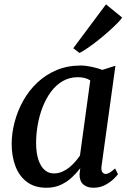

<svg xmlns="http://www.w3.org/2000/svg" viewBox="-20 -874 612 904"><path d="M458.5 -95Q455 -72 461.8 -63.5Q468.5 -55 477.5 -55Q486 -55 496.5 -61.2Q507 -67.5 522 -81L535.5 -54Q531 -47 515.2 -31.5Q499.5 -16 475 -3Q450.5 10 420 10Q390.5 10 372.5 -5.2Q354.5 -20.5 354.5 -53.5L358 -82Q341 -60 318.5 -38.8Q296 -17.5 266.2 -3.8Q236.5 10 198.5 10Q143.5 10 107 -17.2Q70.5 -44.5 52.8 -91.2Q35 -138 35 -196Q35 -247 48.8 -299.2Q62.5 -351.5 89 -399.2Q115.5 -447 155 -484.5Q194.5 -522 246 -543.8Q297.5 -565.5 360 -565.5Q384 -565.5 412.5 -559.2Q441 -553 462 -545L523.5 -564.5ZM405 -495.5Q392.5 -503.5 377.8 -507Q363 -510.5 346.5 -510.5Q307 -510.5 275.5 -492.2Q244 -474 220.5 -442.5Q197 -411 181.2 -371Q165.5 -331 157.8 -287.2Q150 -243.5 150 -201Q150 -154 160.8 -122Q171.5 -90 190 -73.8Q208.5 -57.5 233.5 -57.5Q254 -57.5 272.2 -65.2Q290.5 -73 306 -85.5Q321.5 -98 334.2 -112.8Q347 -127.5 356.5 -141.5ZM325 -647 479 -853.5 555 -791.5Q549 -781.5 532.2 -764.5Q515.5 -747.5 492.5 -727Q469.5 -706.5 444.2 -686.2Q419 -666 395.5 -649.8Q372 -633.5 354.5 -624.5Z"/></svg>

Font: Merriweather 24pt Medium
Style: Italic
Weight: 500
Italic angle: -7.8°
Version: Version 2.101